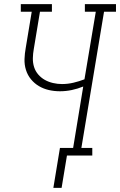

<svg xmlns="http://www.w3.org/2000/svg" viewBox="-20 -755 583 932"><path d="M239 157 271 -37H335L384 -335Q357 -324 328.5 -318Q300 -312 271 -312Q243 -312 217 -318Q191 -324 169 -337Q147 -350 130.5 -370Q114 -390 106 -415.5Q98 -441 99 -468.5Q100 -496 105 -523L134 -698H81V-735H232V-698H174L144 -517Q140 -495 139.5 -472.5Q139 -450 145.5 -429.5Q152 -409 166 -393Q180 -377 198 -367Q216 -357 237.5 -352Q259 -347 281 -347Q309 -347 336.5 -353.5Q364 -360 390 -370L445 -698H392V-735H543V-698H485L375 -37H428V0H305L279 157Z"/></svg>

Font: Iosevka Slab XLtObl
Style: Regular
Weight: 200
Italic angle: -9°
Monospace: yes
Designer: Belleve Invis
Foundry: Belleve Invis
Version: Version 11.1.1; ttfautohint (v1.8.3)